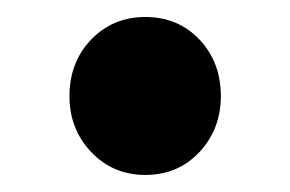

<svg xmlns="http://www.w3.org/2000/svg" viewBox="-20 -433 340 225"><path d="M150.3 -228Q112.3 -228 86.8 -254.9Q61.4 -281.7 61.4 -320.3Q61.4 -360.1 86.8 -386.6Q112.3 -413.1 150.3 -413.1Q188.7 -413.1 213.8 -386.6Q238.8 -360.1 238.8 -320.3Q238.8 -281.7 213.8 -254.9Q188.7 -228 150.3 -228Z"/></svg>

Font: Mada
Style: Regular
Weight: 400
Designer: Khaled Hosny
Version: Version 1.5